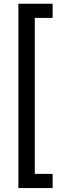

<svg xmlns="http://www.w3.org/2000/svg" viewBox="-20 -832 305 1005"><path d="M255.4 -738.3H162.1V78.1H255.4V152.3H76.2V-812.5H255.4Z"/></svg>

Font: Vazirmatn UI FD
Style: Regular
Weight: 400
Designer: Saber Rastikerdar
Foundry: Saber Rastikerdar
Version: Version 33.003